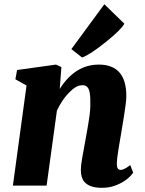

<svg xmlns="http://www.w3.org/2000/svg" viewBox="-20 -871 679 901"><path d="M547.4 -73.7Q561.5 -73.7 591.3 -96.2L605 -60.5Q574.7 -19 517.1 1Q491.2 10.3 458.3 10.3Q425.3 10.3 405.8 2.4Q386.2 -5.4 376 -17.6Q359.4 -36.6 359.4 -73.2Q359.4 -93.3 364.7 -123.5L389.2 -259.8Q403.8 -342.3 403.8 -370.6Q403.8 -398.9 403.6 -410.9Q403.3 -422.9 400.9 -436Q398.4 -449.2 394 -457Q385.3 -471.2 367.9 -471.2Q350.6 -471.2 334.7 -461.7Q318.8 -452.1 303.2 -435.5Q271 -402.8 247.1 -352.1L198.7 0H40.5L104.5 -469.7L52.2 -499L60.1 -542.5L242.7 -567.9L268.1 -556.2L260.3 -453.6Q332.5 -567.9 443.4 -567.9Q572.8 -567.9 572.8 -420.4Q572.8 -393.6 562.5 -330.6L548.8 -246.6Q545.9 -228 542.2 -208Q538.6 -188 535.6 -168.5Q528.3 -125 528.3 -99.4Q528.3 -73.7 547.4 -73.7ZM314.9 -640.6 469.7 -851.1 563.5 -759.8Q549.3 -732.4 479.5 -676.3Q404.3 -615.2 365.2 -601.1Z"/></svg>

Font: Merriweather
Style: Heavy Italic
Weight: 900
Italic angle: -7°
Designer: Eben Sorkin
Foundry: Eben Sorkin
Version: Version 1.001